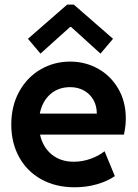

<svg xmlns="http://www.w3.org/2000/svg" viewBox="-20 -794 591 822"><path d="M28.3 -260.7Q28.3 -340.8 62.3 -402.1Q96.2 -463.4 153.8 -496.8Q211.4 -530.3 280.3 -530.3Q345.2 -530.3 399.7 -500Q454.1 -469.7 486.3 -414.3Q518.6 -358.9 518.6 -287.1Q518.6 -270.5 516.8 -255.1Q515.1 -239.7 510.7 -217.8H151.4Q163.1 -164.1 201.2 -132.8Q239.3 -101.6 295.9 -101.6Q333 -101.6 368.2 -114.3Q403.3 -127 427.7 -146.5L471.7 -40Q439.9 -18.1 395 -5.1Q350.1 7.8 299.8 7.8Q218.3 7.8 156.7 -26.4Q95.2 -60.5 61.8 -121.6Q28.3 -182.6 28.3 -260.7ZM394.5 -307.6Q394.5 -340.8 379.9 -366.5Q365.2 -392.1 339.4 -406.5Q313.5 -420.9 280.3 -420.9Q229.5 -420.9 195.1 -390.4Q160.6 -359.9 150.4 -307.6ZM99.6 -627.9 267.6 -774.4H295.9L463.9 -627.9L410.2 -564.5L284.2 -678.7H280.3L153.3 -564.5Z"/></svg>

Font: Reddit Sans Fudge
Style: Bold
Weight: 700
Designer: Stephen Hutchings
Foundry: Reddit
Version: Version 1.013